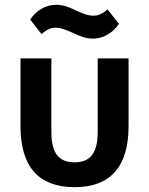

<svg xmlns="http://www.w3.org/2000/svg" viewBox="-20 -764 618 796"><path d="M364 -604C415 -604 450 -632 473 -665L426 -725C405 -708 390 -699 367 -699C344 -699 322 -708 292 -722C268 -733 245 -744 214 -744C163 -744 128 -716 105 -683L152 -623C173 -640 188 -649 211 -649C234 -649 256 -639 286 -626C310 -615 333 -604 364 -604ZM193 -522H65V-241C65 -72 141 12 289 12C437 12 513 -72 513 -241V-522H385V-217C385 -132 356 -91 289 -91C222 -91 193 -132 193 -217Z"/></svg>

Font: Braiins Sans SemiBold
Style: Regular
Weight: 600
Designer: Mike Abbink, Paul van der Laan, Pieter van Rosmalen, Jiri Chlebus, Lubos Buracinsky
Foundry: Bold Monday, Sudetype
Version: Version 1.000;hotconv 1.0.109;makeotfexe 2.5.65596